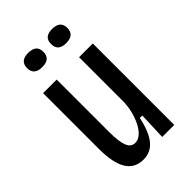

<svg xmlns="http://www.w3.org/2000/svg" viewBox="-218 -787 880 880"><g transform="rotate(-45 222.5 -347.0)"><path d="M170 13Q115 13 87.5 -31Q60 -75 60 -167V-528H148V-191Q148 -126 159.5 -97Q171 -68 197 -68Q222 -68 242.5 -91Q263 -114 276.5 -151.5Q290 -189 293 -232V-528H382V0H304L309 -134H293Q277 -59 247.5 -23Q218 13 170 13ZM297 -615Q272 -615 258.5 -626Q245 -637 245 -661Q245 -686 258.5 -696.5Q272 -707 297 -707Q350 -707 350 -661Q350 -615 297 -615ZM142 -615Q89 -615 89 -661Q89 -707 142 -707Q195 -707 195 -661Q195 -615 142 -615Z"/></g></svg>

Font: Bricolage Grotesque 12pt Condensed
Style: Regular
Weight: 400
Width: 3
Designer: Mathieu Triay
Foundry: Atelier Triay
Version: Version 1.001; ttfautohint (v1.8.4.7-5d5b);gftools[0.9.33.de